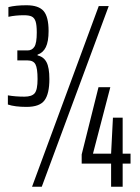

<svg xmlns="http://www.w3.org/2000/svg" viewBox="-20 -711 533 731"><path d="M10 -313V-348Q39 -343 73 -343Q101 -343 112 -356Q123 -369 123 -410Q123 -451 115 -466Q107 -481 85 -481H46V-519H85Q102 -519 111 -533Q120 -547 120 -587Q120 -616 115.5 -629.5Q111 -643 101 -648Q91 -653 71 -653Q39 -653 12 -647V-684Q40 -691 81 -691Q127 -691 146 -669Q165 -647 165 -593Q165 -553 154.5 -531.5Q144 -510 123 -503V-500Q146 -495 157 -474.5Q168 -454 168 -410Q168 -354 149.5 -329Q131 -304 81 -304Q37 -304 10 -313ZM102 0 356 -688H394L139 0ZM403 0V-88H291V-123L355 -379H400L334 -126H403L410 -263H447V-126H477V-88H447V0Z"/></svg>

Font: Saira Ultra Condensed
Style: Regular
Weight: 400
Width: 1
Designer: Hector Gatti with collaboration of the Omnibus-Type team
Foundry: Omnibus-Type
Version: Version 1.001; ttfautohint (v1.8)